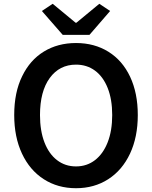

<svg xmlns="http://www.w3.org/2000/svg" viewBox="-20 -979 802 1013"><path d="M55 -372Q55 -492 97 -577Q138 -662 211.5 -707Q285 -752 381 -752Q478 -752 552 -706Q626 -660 666.5 -574Q707 -488 707 -372Q707 -256 666 -168.5Q625 -81 551 -33.5Q477 14 381 14Q285 14 211 -33.5Q137 -81 96 -168.5Q55 -256 55 -372ZM572 -372Q572 -455 548 -515Q524 -575 481 -606.5Q438 -638 381 -638Q294 -638 242.5 -567.5Q191 -497 191 -372Q191 -289 214.5 -228Q238 -167 281 -134Q324 -101 381 -101Q438 -101 481 -134Q524 -167 548 -228Q572 -289 572 -372ZM201 -921 258 -959 379 -859H383L504 -959L561 -921L452 -795H311Z"/></svg>

Font: Merged Yaku Han JP SemiBold
Style: Regular
Weight: 600
Designer: Ryoko NISHIZUKA 西塚涼子 (kana, bopomofo & ideographs); Paul D. Hunt (Latin, Greek & Cyrillic); Sandoll Communications 산돌커뮤니
Foundry: Adobe
Version: Version 2.004